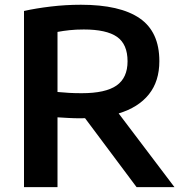

<svg xmlns="http://www.w3.org/2000/svg" viewBox="-20 -768 754 788"><path d="M78.5 0V-723Q128 -734 188.5 -741.2Q249 -748.5 312 -748.5Q472.5 -748.5 553.2 -693Q634 -637.5 634 -517Q634 -434.5 591 -380.8Q548 -327 467 -302.5L696 0H540.5L329 -283Q320.5 -282.5 311 -282.5Q284.5 -282.5 262.2 -283.8Q240 -285 216 -286.5V0ZM315.5 -385.5Q413 -385.5 458.2 -417Q503.5 -448.5 503.5 -516.5Q503.5 -586.5 460.2 -616.8Q417 -647 324 -647Q291.5 -647 265.8 -644.2Q240 -641.5 216 -637V-390.5Q242 -388 264.2 -386.8Q286.5 -385.5 315.5 -385.5Z"/></svg>

Font: Encode Sans SemiExpanded SemiExpanded SemiBold
Style: Regular
Weight: 600
Width: 6
Designer: Multiple Designers
Foundry: Impallari Type
Version: Version 3.000; ttfautohint (v1.8.3) -l 8 -r 50 -G 200 -x 14 